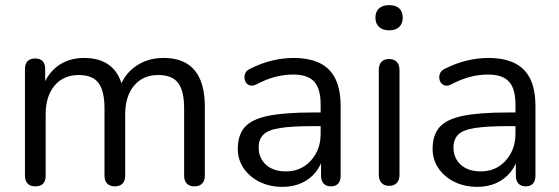

<svg xmlns="http://www.w3.org/2000/svg" viewBox="-20 -722 2188 751"><path d="M117.9 6.9Q98.5 6.9 88 -4Q77.6 -14.9 77.6 -34.8V-452Q77.6 -472.4 88 -482.9Q98.5 -493.3 117.4 -493.3Q136.3 -493.3 146.5 -482.9Q156.7 -472.4 156.7 -452V-363.7L145.7 -377.7Q164.6 -434.1 207.1 -464.7Q249.7 -495.3 309.3 -495.3Q371.4 -495.3 409.7 -465.4Q448 -435.6 460.8 -374.4H446.3Q464.2 -430 510.5 -462.7Q556.7 -495.3 619.4 -495.3Q673.8 -495.3 709.5 -474.1Q745.2 -452.9 763.2 -410.5Q781.2 -368.1 781.2 -303.3V-34.8Q781.2 -14.9 770.5 -4Q759.9 6.9 740.5 6.9Q721.1 6.9 710.6 -4Q700.2 -14.9 700.2 -34.8V-298.8Q700.2 -366 676.9 -397.3Q653.7 -428.6 599 -428.6Q539.4 -428.6 504.6 -387.2Q469.7 -345.8 469.7 -274.7V-34.8Q469.7 -14.9 459.2 -4Q448.8 6.9 429.4 6.9Q410 6.9 399.3 -4Q388.7 -14.9 388.7 -34.8V-298.8Q388.7 -366 365.4 -397.3Q342.1 -428.6 288 -428.6Q228.4 -428.6 193.5 -387.2Q158.6 -345.8 158.6 -274.7V-34.8Q158.6 6.9 117.9 6.9Z M1084.7 8.9Q1034.8 8.9 995.2 -10.8Q955.5 -30.5 932.8 -64.1Q910.1 -97.8 910.1 -139.7Q910.1 -193.7 937.3 -224.7Q964.5 -255.6 1028.3 -268.8Q1092.1 -282 1201.8 -282H1247.1V-228.6H1203.4Q1121.8 -228.6 1075.5 -221.3Q1029.2 -214 1010.5 -195.7Q991.8 -177.5 991.8 -144.6Q991.8 -103.7 1020.4 -77.6Q1049 -51.6 1098.5 -51.6Q1138.3 -51.6 1168.6 -70.8Q1198.9 -90 1216.5 -123.1Q1234.2 -156.2 1234.2 -198.7V-313.1Q1234.2 -374.8 1209 -402.6Q1183.8 -430.4 1126.5 -430.4Q1091.7 -430.4 1056.6 -421.3Q1021.5 -412.2 982.9 -392Q969.2 -385.1 959 -387.6Q948.7 -390 942.8 -398.2Q937 -406.5 936.2 -417Q935.4 -427.5 940.4 -437.5Q945.5 -447.5 958.2 -452.9Q1001.5 -475 1044.8 -485.2Q1088.1 -495.3 1127.3 -495.3Q1190.3 -495.3 1231.3 -474.9Q1272.2 -454.5 1292.3 -412.9Q1312.4 -371.3 1312.4 -306.1V-34.8Q1312.4 -14.9 1302.7 -4Q1293 6.9 1274.5 6.9Q1256.1 6.9 1245.9 -4Q1235.7 -14.9 1235.7 -34.8V-113H1245.3Q1236.7 -75.4 1214.3 -48Q1192 -20.7 1159.1 -5.9Q1126.2 8.9 1084.7 8.9Z M1501.9 4.9Q1482.5 4.9 1472 -6.8Q1461.6 -18.4 1461.6 -38.7V-447.6Q1461.6 -469 1472 -480.1Q1482.5 -491.2 1501.9 -491.2Q1521.3 -491.2 1531.9 -480.1Q1542.6 -469 1542.6 -447.6V-38.7Q1542.6 -18.4 1532.4 -6.8Q1522.3 4.9 1501.9 4.9ZM1501.9 -603.3Q1476.9 -603.3 1462.7 -616.6Q1448.5 -629.8 1448.5 -652.9Q1448.5 -676.9 1462.7 -689.4Q1476.9 -701.9 1501.9 -701.9Q1527.8 -701.9 1541.5 -689.4Q1555.2 -676.9 1555.2 -652.9Q1555.2 -629.8 1541.5 -616.6Q1527.8 -603.3 1501.9 -603.3Z M1846.7 8.9Q1796.8 8.9 1757.2 -10.8Q1717.5 -30.5 1694.8 -64.1Q1672.1 -97.8 1672.1 -139.7Q1672.1 -193.7 1699.3 -224.7Q1726.5 -255.6 1790.3 -268.8Q1854.1 -282 1963.8 -282H2009.1V-228.6H1965.4Q1883.8 -228.6 1837.5 -221.3Q1791.2 -214 1772.5 -195.7Q1753.8 -177.5 1753.8 -144.6Q1753.8 -103.7 1782.4 -77.6Q1811 -51.6 1860.5 -51.6Q1900.3 -51.6 1930.6 -70.8Q1960.9 -90 1978.5 -123.1Q1996.2 -156.2 1996.2 -198.7V-313.1Q1996.2 -374.8 1971 -402.6Q1945.8 -430.4 1888.5 -430.4Q1853.7 -430.4 1818.6 -421.3Q1783.5 -412.2 1744.9 -392Q1731.2 -385.1 1721 -387.6Q1710.7 -390 1704.8 -398.2Q1699 -406.5 1698.2 -417Q1697.4 -427.5 1702.4 -437.5Q1707.5 -447.5 1720.2 -452.9Q1763.5 -475 1806.8 -485.2Q1850.1 -495.3 1889.3 -495.3Q1952.3 -495.3 1993.3 -474.9Q2034.2 -454.5 2054.3 -412.9Q2074.4 -371.3 2074.4 -306.1V-34.8Q2074.4 -14.9 2064.7 -4Q2055 6.9 2036.5 6.9Q2018.1 6.9 2007.9 -4Q1997.7 -14.9 1997.7 -34.8V-113H2007.3Q1998.7 -75.4 1976.3 -48Q1954 -20.7 1921.1 -5.9Q1888.2 8.9 1846.7 8.9Z"/></svg>

Font: Nunito ExtraLight
Style: Regular
Weight: 200
Designer: Vernon Adams
Foundry: Vernon Adams
Version: Version 3.602